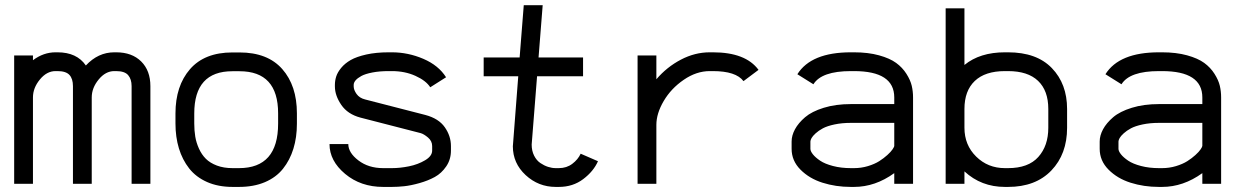

<svg xmlns="http://www.w3.org/2000/svg" viewBox="-20 -716 4841 748"><path d="M492.7 -380.4Q492.7 -407.7 479.2 -423.3Q465.8 -439 432.6 -439H425.3Q391.1 -439 364.3 -406.2Q337.4 -373.5 337.4 -336.4V0H264.2V-380.4Q264.2 -409.2 250.5 -424.1Q236.8 -439 204.1 -439H196.3Q162.1 -439 135.3 -406.2Q108.4 -373.5 108.4 -336.4V0H35.2V-500H108.4V-481.4Q149.4 -512.2 196.3 -512.2H204.1Q279.3 -512.2 314.5 -460.9Q362.3 -512.2 425.3 -512.2H432.6Q494.1 -512.2 530 -476.6Q565.9 -440.9 565.9 -380.4V0H492.7Z M1136.7 -274.4V-234.4Q1136.7 -180.7 1123 -136.5Q1109.4 -92.3 1082.5 -58.6Q1055.7 -24.9 1012 -6.3Q968.3 12.2 911.1 12.2H886.2Q830.1 12.2 786.9 -6.8Q743.7 -25.9 717 -59.8Q690.4 -93.8 677 -137.9Q663.6 -182.1 663.6 -234.9V-273.9Q663.6 -381.3 720.2 -446.5Q776.9 -511.7 885.3 -511.7H913.1Q1022.5 -511.7 1079.6 -447Q1136.7 -382.3 1136.7 -274.4ZM913.1 -438.5H885.3Q736.8 -438.5 736.8 -273.9V-234.9Q736.8 -207.5 740.7 -183.8Q744.6 -160.2 755.1 -137Q765.6 -113.8 782 -97.4Q798.3 -81.1 825 -71Q851.6 -61 886.2 -61H911.1Q1063.5 -61 1063.5 -234.4V-274.4Q1063.5 -438.5 913.1 -438.5Z M1284.7 -385.3Q1284.7 -401.9 1289.8 -418Q1294.9 -434.1 1309.3 -451.7Q1323.7 -469.2 1346.4 -482.2Q1369.1 -495.1 1407.2 -503.7Q1445.3 -512.2 1494.6 -512.2H1506.8Q1569.8 -512.2 1629.2 -486.8Q1688.5 -461.4 1717.8 -415L1656.2 -376Q1639.6 -401.9 1598.6 -420.4Q1557.6 -439 1506.8 -439H1494.6Q1458.5 -439 1430.7 -433.6Q1402.8 -428.2 1387.7 -419.9Q1372.6 -411.6 1365.2 -402.8Q1357.9 -394 1357.9 -385.3V-379.4Q1357.9 -365.7 1369.1 -349.9Q1380.4 -334 1402.3 -328.6L1637.2 -268.1Q1689 -254.4 1712.9 -220.2Q1736.8 -186 1736.8 -147V-129.4Q1736.8 -94.7 1718.5 -67.9Q1700.2 -41 1674.1 -26.6Q1647.9 -12.2 1614.3 -2.7Q1580.6 6.8 1554.9 9.5Q1529.3 12.2 1506.8 12.2H1472.7Q1385.3 12.2 1324.5 -38.6Q1263.7 -89.4 1263.7 -154.8H1336.9Q1336.9 -121.1 1376.2 -91.1Q1415.5 -61 1472.7 -61H1506.8Q1538.6 -61 1573.5 -68.1Q1608.4 -75.2 1636 -91.6Q1663.6 -107.9 1663.6 -129.4V-147Q1663.6 -166.5 1647.5 -180.2Q1631.3 -193.8 1619.1 -197.3L1384.3 -257.8Q1334.5 -271 1309.6 -307.4Q1284.7 -343.8 1284.7 -379.4Z M2051.3 -152.8Q2051.3 -128.4 2060.8 -109.6Q2070.3 -90.8 2085.2 -80.8Q2100.1 -70.8 2115.2 -65.9Q2130.4 -61 2145 -61H2157.2Q2187.5 -61 2209.7 -77.9Q2231.9 -94.7 2242.2 -117.2L2309.6 -87.9Q2292.5 -48.8 2252.2 -18.3Q2211.9 12.2 2157.2 12.2H2145Q2077.6 12.2 2027.8 -33.9Q1978 -80.1 1978 -146L1999 -418.9H1864.3V-492.2H2004.4L2020.5 -695.8H2094.2L2078.1 -492.2H2251.5V-418.9H2072.3Z M2757.3 -439H2745.1Q2692.9 -439 2643.6 -405Q2594.2 -371.1 2565.7 -322.5Q2537.1 -273.9 2537.1 -229.5V0H2463.9V-500H2537.1V-407.2Q2578.1 -455.1 2632.6 -483.6Q2687 -512.2 2745.1 -512.2H2757.3Q2884.8 -512.2 2935.1 -443.8L2876.5 -399.9Q2847.2 -439 2757.3 -439Z M3307.1 -61Q3335 -61 3361.1 -68.8Q3387.2 -76.7 3405.3 -88.1Q3423.3 -99.6 3437 -112.1Q3450.7 -124.5 3457.3 -134.3Q3463.9 -144 3463.9 -147.9V-237.3H3294.9Q3259.8 -237.3 3231.2 -231.2Q3202.6 -225.1 3185.8 -216.1Q3168.9 -207 3157.5 -196.5Q3146 -186 3141.6 -178Q3137.2 -169.9 3137.2 -164.6V-136.2Q3137.2 -127 3147 -114.7Q3156.7 -102.5 3175 -90.1Q3193.4 -77.6 3225.1 -69.3Q3256.8 -61 3294.9 -61ZM3064 -164.6Q3064 -188 3077.1 -212.4Q3090.3 -236.8 3116.5 -259.3Q3142.6 -281.7 3189.2 -296.1Q3235.8 -310.5 3294.9 -310.5H3463.9V-336.4Q3463.9 -439 3307.1 -439H3294.9Q3180.7 -439 3148.9 -387.7L3086.4 -426.8Q3140.1 -512.2 3294.9 -512.2H3307.1Q3362.3 -512.2 3404.5 -500.5Q3446.8 -488.8 3471.2 -470.9Q3495.6 -453.1 3511.2 -428.5Q3526.9 -403.8 3532 -381.8Q3537.1 -359.9 3537.1 -336.4V0H3463.9V-41.5Q3389.6 12.2 3307.1 12.2H3294.9Q3235.8 12.2 3184.3 -4.2Q3132.8 -20.5 3098.4 -55.2Q3064 -89.8 3064 -136.2Z M3737.3 -218.3Q3737.3 -150.9 3783 -106Q3828.6 -61 3895 -61H3907.2Q3986.3 -61 4025.1 -104.5Q4064 -147.9 4064 -218.3V-291.5Q4064 -362.8 4024.2 -400.9Q3984.4 -439 3907.2 -439H3895Q3817.9 -439 3777.6 -400.6Q3737.3 -362.3 3737.3 -291.5ZM3895 -512.2H3907.2Q4018.6 -512.2 4077.9 -450.7Q4137.2 -389.2 4137.2 -291.5V-218.3Q4137.2 -115.7 4075.9 -51.8Q4014.6 12.2 3907.2 12.2H3895Q3802.7 12.2 3737.3 -48.3V0H3664.1V-683.6H3737.3V-462.9Q3797.4 -512.2 3895 -512.2Z M4507.3 -61Q4535.2 -61 4561.3 -68.8Q4587.4 -76.7 4605.5 -88.1Q4623.5 -99.6 4637.2 -112.1Q4650.9 -124.5 4657.5 -134.3Q4664.1 -144 4664.1 -147.9V-237.3H4495.1Q4460 -237.3 4431.4 -231.2Q4402.8 -225.1 4386 -216.1Q4369.1 -207 4357.7 -196.5Q4346.2 -186 4341.8 -178Q4337.4 -169.9 4337.4 -164.6V-136.2Q4337.4 -127 4347.2 -114.7Q4356.9 -102.5 4375.2 -90.1Q4393.6 -77.6 4425.3 -69.3Q4457 -61 4495.1 -61ZM4264.2 -164.6Q4264.2 -188 4277.3 -212.4Q4290.5 -236.8 4316.7 -259.3Q4342.8 -281.7 4389.4 -296.1Q4436 -310.5 4495.1 -310.5H4664.1V-336.4Q4664.1 -439 4507.3 -439H4495.1Q4380.9 -439 4349.1 -387.7L4286.6 -426.8Q4340.3 -512.2 4495.1 -512.2H4507.3Q4562.5 -512.2 4604.7 -500.5Q4647 -488.8 4671.4 -470.9Q4695.8 -453.1 4711.4 -428.5Q4727.1 -403.8 4732.2 -381.8Q4737.3 -359.9 4737.3 -336.4V0H4664.1V-41.5Q4589.8 12.2 4507.3 12.2H4495.1Q4436 12.2 4384.5 -4.2Q4333 -20.5 4298.6 -55.2Q4264.2 -89.8 4264.2 -136.2Z"/></svg>

Font: Anka/Coder
Style: Regular
Weight: 400
Monospace: yes
Version: Version 001.100